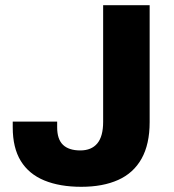

<svg xmlns="http://www.w3.org/2000/svg" viewBox="-20 -707 670 739"><path d="M293 12Q210 12 150.5 -12.5Q91 -37 60 -87.5Q29 -138 29 -217V-239H200V-217Q200 -171 222.5 -149.5Q245 -128 289 -128Q332 -128 354.5 -155Q377 -182 377 -238V-687H556V-237Q556 -152 525 -96.5Q494 -41 435 -14.5Q376 12 293 12Z"/></svg>

Font: Archivo SemiBold ExtraBold
Style: Regular
Weight: 800
Version: Version 2.001